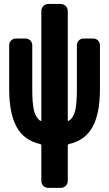

<svg xmlns="http://www.w3.org/2000/svg" viewBox="-20 -710 540 950"><path d="M440.4 -519.5Q455.1 -519.5 464.8 -509.8Q474.6 -500 474.6 -485.4V-269.5Q474.6 -147.5 437.5 -81.1Q400.4 -14.6 320.3 2.9Q315.4 4.9 315.4 8.8V184.6Q315.4 199.2 305.2 209.5Q294.9 219.7 280.3 219.7H219.7Q205.1 219.7 194.8 210Q184.6 200.2 184.6 184.6V8.8Q184.6 4.9 179.7 2.9Q99.6 -14.6 62.5 -81.5Q25.4 -148.4 25.4 -269.5V-485.4Q25.4 -500 35.2 -509.8Q44.9 -519.5 59.6 -519.5H105.5Q120.1 -519.5 129.9 -509.8Q139.6 -500 139.6 -485.4V-269.5Q139.6 -197.3 148.4 -162.1Q157.2 -127 179.7 -112.3Q184.6 -110.4 184.6 -114.3V-655.3Q184.6 -669.9 194.8 -680.2Q205.1 -690.4 219.7 -690.4H280.3Q294.9 -690.4 305.2 -680.2Q315.4 -669.9 315.4 -655.3V-114.3Q315.4 -110.4 320.3 -112.3Q343.8 -127 352.1 -162.6Q360.4 -198.2 360.4 -269.5V-485.4Q360.4 -500 370.1 -509.8Q379.9 -519.5 394.5 -519.5Z"/></svg>

Font: Rounded-L Mgen+ 1mn bold
Style: Bold
Weight: 700
Designer: [Source Han Sans]
Ryoko NISHIZUKA  (kana & ideographs); Paul D. Hunt (Latin, Greek & Cyrillic); Wenlong ZHANG  (bopomofo
Version: Version 1.059.20150602